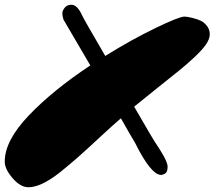

<svg xmlns="http://www.w3.org/2000/svg" viewBox="-93 -740 905 810"><path d="M587 -2Q544 -2 477 -137Q457 -170 417 -241Q381 -210 324.5 -157.5Q268 -105 234.5 -75.5Q201 -46 160 -13Q80 50 27 50Q-7 50 -40 11.5Q-73 -27 -73 -58Q-73 -147 29 -253.5Q131 -360 288 -464L175 -657Q170 -672 170 -683.5Q170 -695 180 -707.5Q190 -720 208 -720Q233 -720 253 -676Q256 -667 351 -504Q462 -573 562.5 -621.5Q663 -670 685 -670Q696 -670 718.5 -664.5Q741 -659 755 -652Q769 -645 780.5 -630Q792 -615 792 -595.5Q792 -576 776 -552.5Q760 -529 726 -497.5Q692 -466 658.5 -439Q625 -412 568.5 -367Q512 -322 473 -290Q552 -153 566 -132.5Q580 -112 588 -98Q614 -56 614 -37Q614 -18 607 -11Q600 -4 587 -2Z"/></svg>

Font: Mrs Sheppards
Style: Regular
Weight: 400
Version: Version 1.000